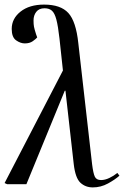

<svg xmlns="http://www.w3.org/2000/svg" viewBox="-51 -802 600 836"><path d="M353 14Q321 14 299 -6.5Q277 -27 270 -88L234 -407H231L64 0H-20L-31 -5L223 -495L208 -634Q202 -688 194.5 -716.5Q187 -745 175 -755.5Q163 -766 143 -766Q119 -766 107 -750.5Q95 -735 95 -713Q95 -696 97 -685.5Q99 -675 106 -653L111 -639Q105 -632 91.5 -622.5Q78 -613 57 -613Q38 -613 19 -626.5Q0 -640 0 -676Q0 -721 38.5 -751.5Q77 -782 141 -782Q213 -782 246.5 -745.5Q280 -709 290 -614L350 -87Q355 -47 362 -32.5Q369 -18 389 -18Q406 -18 425 -27Q444 -36 460 -49L469 -37Q450 -20 419 -3Q388 14 353 14Z"/></svg>

Font: Literata 72pt
Style: Italic
Weight: 400
Italic angle: -2°
Designer: Latin by Veronika Burian and Jose Scaglione. Greek by Irene Vlachou. Cyrillic by Vera Evstafieva
Foundry: TypeTogether
Version: Version 3.002